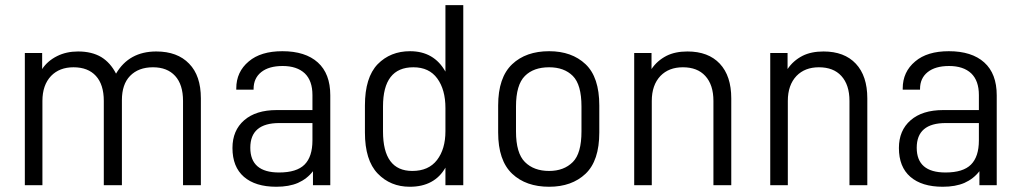

<svg xmlns="http://www.w3.org/2000/svg" viewBox="-20 -710 3915 736"><path d="M75.2 -506.8H141.6V-445.3Q162.1 -476.6 199.2 -495.1Q234.4 -512.7 279.3 -512.7Q332 -512.7 368.2 -491.2Q403.3 -469.7 424.8 -427.7Q474.6 -512.7 579.1 -512.7Q660.2 -512.7 705.1 -465.8Q750 -419.9 750 -333V0H681.6V-323.2Q681.6 -385.7 651.4 -418.9Q621.1 -452.1 566.4 -452.1Q510.7 -452.1 478.5 -418.9Q447.3 -386.7 447.3 -326.2V0H377.9V-323.2Q377.9 -385.7 347.7 -418.9Q317.4 -452.1 261.7 -452.1Q208 -452.1 175.8 -418.9Q142.6 -383.8 142.6 -323.2V0H75.2Z M1246.1 -344.7V0H1179.7V-53.7Q1157.2 -24.4 1122.1 -8.8Q1087.9 5.9 1039.1 5.9Q959 5.9 915 -32.2Q871.1 -70.3 871.1 -142.6Q871.1 -210 916 -249Q960.9 -288.1 1041 -288.1H1177.7V-345.7Q1177.7 -400.4 1148.4 -428.7Q1118.2 -457 1063.5 -457Q1010.7 -457 981.4 -433.6Q952.1 -410.2 952.1 -369.1V-366.2H885.7V-371.1Q885.7 -434.6 933.6 -474.6Q979.5 -513.7 1062.5 -513.7Q1150.4 -513.7 1198.2 -470.7Q1246.1 -427.7 1246.1 -344.7ZM1177.7 -171.9V-238.3H1050.8Q939.5 -238.3 939.5 -143.6Q939.5 -48.8 1049.8 -48.8Q1117.2 -48.8 1147.5 -79.1Q1177.7 -109.4 1177.7 -171.9Z M1378.9 -202.1V-305.7Q1378.9 -413.1 1427.7 -463.9Q1476.6 -513.7 1551.8 -513.7Q1643.6 -513.7 1687.5 -435.5V-690.4H1755.9V0H1687.5V-67.4Q1667 -31.2 1632.8 -12.7Q1598.6 5.9 1550.8 5.9Q1476.6 5.9 1427.7 -44.9Q1378.9 -95.7 1378.9 -202.1ZM1687.5 -207V-295.9Q1687.5 -366.2 1656.2 -409.2Q1625 -452.1 1564.5 -452.1Q1448.2 -452.1 1448.2 -301.8V-206.1Q1448.2 -54.7 1560.5 -54.7Q1623 -54.7 1655.3 -96.7Q1687.5 -138.7 1687.5 -207Z M1943.4 -43.9Q1889.6 -94.7 1889.6 -202.1V-305.7Q1889.6 -413.1 1943.4 -463.9Q1996.1 -513.7 2085 -513.7Q2171.9 -513.7 2224.6 -463.9Q2277.3 -414.1 2277.3 -305.7V-202.1Q2277.3 -93.8 2224.6 -43.9Q2171.9 5.9 2085 5.9Q1996.1 5.9 1943.4 -43.9ZM2175.8 -88.9Q2209 -122.1 2209 -206.1V-301.8Q2209 -385.7 2175.8 -418.9Q2142.6 -452.1 2085 -452.1Q2025.4 -452.1 1992.2 -418.9Q1958 -384.8 1958 -301.8V-206.1Q1958 -123 1992.2 -88.9Q2026.4 -54.7 2085 -54.7Q2141.6 -54.7 2175.8 -88.9Z M2411.1 -506.8H2477.5V-445.3Q2499 -477.5 2535.2 -496.1Q2568.4 -512.7 2615.2 -512.7Q2695.3 -512.7 2739.3 -465.8Q2783.2 -418.9 2783.2 -333V0H2714.8V-323.2Q2714.8 -384.8 2683.6 -418.9Q2653.3 -452.1 2597.7 -452.1Q2543.9 -452.1 2511.7 -418.9Q2478.5 -383.8 2478.5 -323.2V0H2411.1Z M2932.6 -506.8H2999V-445.3Q3020.5 -477.5 3056.6 -496.1Q3089.8 -512.7 3136.7 -512.7Q3216.8 -512.7 3260.7 -465.8Q3304.7 -418.9 3304.7 -333V0H3236.3V-323.2Q3236.3 -384.8 3205.1 -418.9Q3174.8 -452.1 3119.1 -452.1Q3065.4 -452.1 3033.2 -418.9Q3000 -383.8 3000 -323.2V0H2932.6Z M3800.8 -344.7V0H3734.4V-53.7Q3711.9 -24.4 3676.8 -8.8Q3642.6 5.9 3593.8 5.9Q3513.7 5.9 3469.7 -32.2Q3425.8 -70.3 3425.8 -142.6Q3425.8 -210 3470.7 -249Q3515.6 -288.1 3595.7 -288.1H3732.4V-345.7Q3732.4 -400.4 3703.1 -428.7Q3672.9 -457 3618.2 -457Q3565.4 -457 3536.1 -433.6Q3506.8 -410.2 3506.8 -369.1V-366.2H3440.4V-371.1Q3440.4 -434.6 3488.3 -474.6Q3534.2 -513.7 3617.2 -513.7Q3705.1 -513.7 3752.9 -470.7Q3800.8 -427.7 3800.8 -344.7ZM3732.4 -171.9V-238.3H3605.5Q3494.1 -238.3 3494.1 -143.6Q3494.1 -48.8 3604.5 -48.8Q3671.9 -48.8 3702.1 -79.1Q3732.4 -109.4 3732.4 -171.9Z"/></svg>

Font: Altinn-DIN
Style: Regular
Weight: 400
Designer: Charles Nix
Foundry: Altinn
Version: Version 2.00